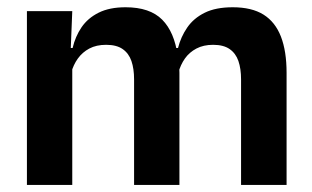

<svg xmlns="http://www.w3.org/2000/svg" viewBox="-20 -522 880 542"><path d="M660.5 0V-298Q660.5 -328 653 -349.8Q645.5 -371.5 628.2 -383.5Q611 -395.5 581.5 -395.5Q554.5 -395.5 534.5 -385Q514.5 -374.5 502 -356.8Q489.5 -339 483.5 -316.5L469.5 -386.5H482.5Q490.5 -418 508.5 -444.2Q526.5 -470.5 557.8 -486Q589 -501.5 637 -501.5Q690.5 -501.5 723.8 -480.8Q757 -460 773 -418.8Q789 -377.5 789 -316.5V0ZM56 0V-490.5H184L179 -366L184 -360.5V0ZM358.5 0V-298Q358.5 -328 351 -349.8Q343.5 -371.5 326.2 -383.5Q309 -395.5 279.5 -395.5Q252 -395.5 232.2 -385Q212.5 -374.5 199.8 -356.8Q187 -339 181 -316.5L161 -386.5H185Q192.5 -419 210.2 -445Q228 -471 258.5 -486.2Q289 -501.5 334.5 -501.5Q403 -501.5 437.8 -466.5Q472.5 -431.5 481.5 -364.5Q483.5 -354.5 485 -341.2Q486.5 -328 486.5 -316.5V0Z"/></svg>

Font: Anek Telugu Medium SemiBold
Style: Regular
Weight: 600
Version: Version 1.003